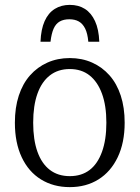

<svg xmlns="http://www.w3.org/2000/svg" viewBox="-20 -757 572 787"><path d="M266 -737Q231 -737 204.5 -720.5Q178 -704 163 -670.5Q148 -637 146 -586H187Q191 -620 200 -640Q209 -660 225 -669Q241 -678 264 -678Q287 -678 303 -669Q319 -660 329 -640Q339 -620 342 -586H387Q385 -637 369.5 -670.5Q354 -704 328 -720.5Q302 -737 266 -737ZM491 -254Q491 -172 462.5 -112.5Q434 -53 383.5 -21.5Q333 10 266 10Q199 10 148 -21.5Q97 -53 69 -112.5Q41 -172 41 -254Q41 -316 57 -365Q73 -414 103 -448Q133 -482 174.5 -500.5Q216 -519 266 -519Q316 -519 357.5 -500.5Q399 -482 429 -448Q459 -414 475 -365Q491 -316 491 -254ZM116 -254Q116 -184 133.5 -135Q151 -86 184.5 -60.5Q218 -35 266 -35Q314 -35 347 -60Q380 -85 398 -134.5Q416 -184 416 -254Q416 -324 398 -373Q380 -422 347 -448Q314 -474 266 -474Q218 -474 184.5 -448Q151 -422 133.5 -373Q116 -324 116 -254Z"/></svg>

Font: Roboto Serif 28pt Condensed Light
Style: Regular
Weight: 300
Width: 3
Designer: Greg Gazdowicz
Foundry: Commercial Type
Version: Version 1.008